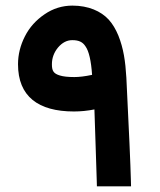

<svg xmlns="http://www.w3.org/2000/svg" viewBox="-20 -661 567 681"><path d="M43.9 -433.1C43.9 -319.3 115.2 -265.6 242.2 -265.6C266.6 -265.6 291 -268.1 314.9 -272.9C315.9 -246.1 317.4 -201.7 319.3 -140.1C321.3 -78.6 322.8 -38.1 323.2 -19L323.7 0H444.8L444.3 -20C442.9 -76.7 437.5 -198.2 428.2 -385.3C424.8 -444.3 418 -489.3 399.9 -534.7C390.6 -557.1 379.4 -576.2 365.7 -591.3C337.9 -621.6 293.5 -641.1 236.8 -641.1C201.2 -641.1 168 -630.9 138.2 -610.4C107.9 -589.8 84.5 -564 68.4 -532.2C52.2 -500.5 43.9 -467.3 43.9 -433.1ZM236.3 -518.6C260.3 -518.6 273.4 -511.7 283.2 -496.6C295.4 -479.5 303.2 -445.8 306.6 -395.5C281.2 -390.1 260.3 -387.7 243.7 -387.7C221.2 -387.7 204.1 -389.6 192.9 -393.1C169.4 -399.9 164.1 -410.2 164.1 -433.1C164.1 -455.1 171.4 -475.1 186 -492.7C200.7 -509.8 217.3 -518.6 236.3 -518.6Z"/></svg>

Font: Shabnam
Style: Bold
Weight: 700
Foundry: DejaVu fonts team - Redesigned by Saber Rastikerdar - Based on Vazir font
Version: Version 5.0.1